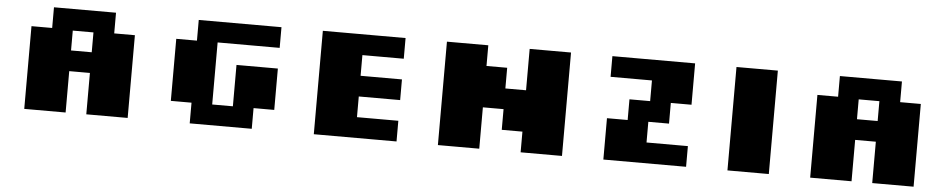

<svg xmlns="http://www.w3.org/2000/svg" viewBox="-38 -891 5701 1156"><g transform="rotate(5 2812.5 -312.5)"><path d="M125 0V-500H250V-625H625V-500H750V0H500V-250H375V0ZM375 -375H500V-495H375Z M1125 0V-125H1000V-500H1125V-625H1625V-500H1250V-125H1375V-375H1625V-125H1500V0Z M1875 0V-625H2375V-500H2125V-375H2375V-250H2125V-125H2375V0Z M2625 0V-625H2875V-500H3000V-375H3125V-625H3375V0H3125V-125H3000V-250H2875V0Z M3625 0V-250H3750V-375H3875V-500H3625V-625H4125V-375H4000V-250H3875V-125H4125V0Z M4375 0V-625H4625V0Z M4875 0V-500H5000V-625H5375V-500H5500V0H5250V-250H5125V0ZM5125 -375H5250V-495H5125Z"/></g></svg>

Font: Silkscreen
Style: Bold
Weight: 700
Designer: Jason Kottke
Foundry: Jason Kottke
Version: Version 1.001; ttfautohint (v1.8.4.7-5d5b)